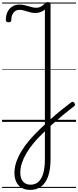

<svg xmlns="http://www.w3.org/2000/svg" viewBox="-20 -1165 747 1835"><path d="M268 650Q221 650 187.5 630.5Q154 611 136 574Q118 537 118 488Q118 437 135.5 384.5Q153 332 186 278Q219 224 265.5 170Q312 116 369 62Q417 16 465.5 -27.5Q514 -71 563 -111Q612 -151 659 -186Q670 -194 677.5 -192Q685 -190 692 -179Q698 -170 696.5 -162Q695 -154 685 -147Q631 -106 578 -62Q525 -18 476 26Q427 70 383 115Q336 160 297.5 207Q259 254 231.5 301Q204 348 189 394.5Q174 441 174 486Q174 539 199.5 569.5Q225 600 272 600Q339 600 374 538.5Q409 477 409 361V-1074Q392 -1059 369 -1050Q346 -1041 319 -1041Q296 -1041 276.5 -1045.5Q257 -1050 238.5 -1056Q220 -1062 202 -1066.5Q184 -1071 165 -1071Q143 -1071 126 -1059.5Q109 -1048 98.5 -1026.5Q88 -1005 88 -974Q88 -965 82.5 -958.5Q77 -952 62 -952Q48 -952 42 -958Q36 -964 36 -974Q36 -1019 52 -1051.5Q68 -1084 97 -1102.5Q126 -1121 164 -1121Q190 -1121 211 -1116.5Q232 -1112 251 -1106Q270 -1100 288.5 -1095.5Q307 -1091 327 -1091Q352 -1091 372.5 -1103Q393 -1115 406 -1129Q415 -1138 421.5 -1141.5Q428 -1145 438 -1145Q450 -1145 456.5 -1140.5Q463 -1136 463 -1126V358Q463 453 440.5 518.5Q418 584 374.5 617Q331 650 268 650ZM0 621H707V631H0ZM0 -20H707V0H0ZM0 -505H707V-500H0ZM0 -1141H707V-1131H0Z"/></svg>

Font: Playwrite BR Guides
Style: Regular
Weight: 400
Designer: Veronika Burian, José Scaglione
Foundry: TypeTogether
Version: Version 1.003